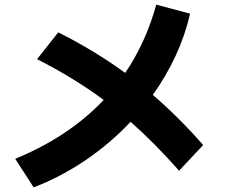

<svg xmlns="http://www.w3.org/2000/svg" viewBox="-20 -775 978 832"><path d="M429.2 -341.8Q301.3 -437 140.6 -518.6L232.4 -634.8Q388.7 -556.6 522.5 -459Q611.8 -590.3 657.2 -754.9L803.7 -715.8Q782.7 -623.5 741.7 -534.7Q700.7 -445.8 642.1 -363.8Q754.4 -267.6 860.4 -146.5L755.9 -35.2Q649.4 -156.2 545.9 -247.1Q458.5 -154.3 352.1 -81.8Q245.6 -9.3 126 37.1L45.9 -86.9Q277.3 -181.6 429.2 -341.8Z"/></svg>

Font: Pretendard ExtraBold
Style: Regular
Weight: 800
Designer: Base glyphs from Inter by Rasmus Andersson; Hangeul glyphs from Noto Sans CJK(Source Han Sans) by Jang Soo-young and Kan
Foundry: Kil Hyung-jin
Version: Version 1.309